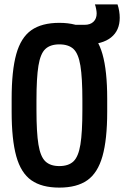

<svg xmlns="http://www.w3.org/2000/svg" viewBox="-20 -844 565 874"><path d="M373 -642Q352 -642 332 -643.5Q312 -645 290 -648L303 -731H365Q391 -731 405.5 -745Q420 -759 420 -783Q420 -791 417.5 -804Q415 -817 412 -824H515Q520 -809 522.5 -793.5Q525 -778 525 -763Q525 -705 485.5 -673.5Q446 -642 373 -642ZM250 10Q170 10 122.5 -23.5Q75 -57 54 -133Q33 -209 33 -335V-395Q33 -522 54 -597.5Q75 -673 122.5 -706.5Q170 -740 250 -740Q330 -740 377.5 -706.5Q425 -673 446.5 -597.5Q468 -522 468 -395V-335Q468 -209 446.5 -133Q425 -57 377.5 -23.5Q330 10 250 10ZM250 -88Q292 -88 314.5 -109.5Q337 -131 346 -186Q355 -241 355 -343V-388Q355 -490 346 -545Q337 -600 314.5 -621Q292 -642 250 -642Q209 -642 186.5 -621Q164 -600 155 -545Q146 -490 146 -388V-343Q146 -241 155 -186Q164 -131 186.5 -109.5Q209 -88 250 -88Z"/></svg>

Font: M PLUS 1 Code Medium
Style: Regular
Weight: 500
Designer: Coji Morishita
Foundry: UNDERFOREST DESIGN
Version: Version 1.002